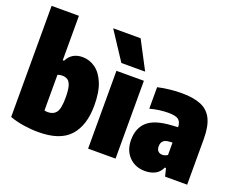

<svg xmlns="http://www.w3.org/2000/svg" viewBox="-126 -1036 1579 1275"><g transform="rotate(20 664.0 -398.5)"><path d="M240 10Q190 10 136.8 1.8Q83.5 -6.5 39 -23V-808H232V-494H241Q273.5 -559 350 -559Q398.5 -559 440 -529.8Q481.5 -500.5 506.8 -439.5Q532 -378.5 532 -283Q532 -142 463.2 -65.8Q394.5 10.5 240 10ZM256 -136Q295 -136 315 -162.5Q335 -189 335 -266Q335 -320 326.8 -348.2Q318.5 -376.5 302.8 -386.8Q287 -397 264 -397Q245.5 -397 232 -391V-139Q244 -136 256 -136Z M591 0V-550H785V0ZM604 -610 474 -808H668L772 -610Z M996 11Q926.5 11 882.8 -34Q839 -79 839 -153Q839 -235 889.2 -281.2Q939.5 -327.5 1057 -335L1104 -338Q1103 -375 1083.2 -390.5Q1063.5 -406 1011 -406Q982 -406 947.8 -401.5Q913.5 -397 882 -388V-540Q919.5 -549 964.5 -554Q1009.5 -559 1050 -559Q1134.5 -559 1187.8 -536.5Q1241 -514 1266 -462.2Q1291 -410.5 1291 -323V0H1135L1121 -56H1113Q1096 -19.5 1065.2 -4.2Q1034.5 11 996 11ZM1026 -175Q1026 -152.5 1037.5 -141.2Q1049 -130 1067 -130Q1076 -130 1085.5 -132.8Q1095 -135.5 1104 -142V-229.5L1081 -228Q1026 -225 1026 -175Z"/></g></svg>

Font: Encode Sans Condensed Black
Style: Regular
Weight: 900
Width: 3
Designer: Multiple Designers
Foundry: Impallari Type
Version: Version 3.000; ttfautohint (v1.8.3) -l 8 -r 50 -G 200 -x 14 